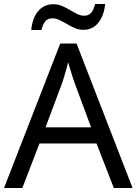

<svg xmlns="http://www.w3.org/2000/svg" viewBox="-20 -933 679 953"><path d="M545 0 459 -221H176L91 0H0L279 -717H360L638 0ZM352 -517Q349 -525 342 -546Q335 -567 328.5 -589.5Q322 -612 318 -624Q313 -604 307.5 -583.5Q302 -563 296.5 -546Q291 -529 287 -517L206 -301H432ZM135 -784Q138 -814 146.5 -837.5Q155 -861 169 -877.5Q183 -894 202 -903Q221 -912 245 -912Q267 -912 287.5 -903.5Q308 -895 327 -883.5Q346 -872 363.5 -863.5Q381 -855 397 -855Q420 -855 432.5 -869.5Q445 -884 452 -913H502Q496 -855 468 -820Q440 -785 393 -785Q372 -785 352 -793.5Q332 -802 312.5 -813.5Q293 -825 275.5 -833.5Q258 -842 241 -842Q217 -842 205 -827.5Q193 -813 186 -784Z"/></svg>

Font: Noto Sans Ambassadori
Style: Regular
Weight: 400
Designer: Monotype Design Team
Foundry: Monotype Imaging Inc.
Version: Version 2.013